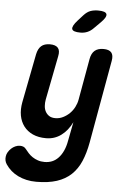

<svg xmlns="http://www.w3.org/2000/svg" viewBox="-102 -832 768 1141"><g transform="rotate(5 282.0 -262.0)"><path d="M347.5 -110.9Q322.4 -59.4 283 -30.7Q243.7 -2 193.6 -2Q148 -2 114.5 -17.2Q81.1 -32.5 60.6 -59.6Q40.1 -86.7 33.4 -123.1Q26.8 -159.5 34.8 -202.5L91.5 -494Q98.6 -527.5 117 -543.7Q135.5 -560 169 -560Q202.5 -560 216.6 -543.7Q230.6 -527.5 223.5 -494L172.2 -231.3Q168.6 -211.6 169.9 -192.6Q171.1 -173.7 179.2 -158.9Q187.2 -144 201.4 -134.8Q215.5 -125.5 238.3 -125.5Q262.5 -125.5 284.1 -136.3Q305.8 -147 323 -163.8Q340.2 -180.7 351.4 -202.4Q362.6 -224.1 366.6 -246.7L410.7 -494Q416.8 -527.5 435.7 -543.7Q454.7 -560 488.2 -560Q521.7 -560 535.3 -543.7Q548.8 -527.5 542.7 -494L454.5 0Q442.8 64.7 421.9 113.4Q401 162 366.3 194.9Q331.6 227.7 280.6 244.4Q229.6 261 158.1 261Q126.9 261 99.7 254.9Q72.6 248.8 49.3 237.5Q26.1 226.2 7.4 210Q-11.2 193.8 -25.1 172.9Q-32.2 162.5 -34.6 150.3Q-36.9 138 -34.9 125.5Q-33.2 112.7 -25.8 100.4Q-18.3 88.1 -7.8 78.3Q2.7 68.5 16.2 62.4Q29.7 56.3 44.5 56.3Q54.8 56.3 63.7 59.7Q72.6 63.2 79 71.5Q88.4 83.8 99.5 95.9Q110.6 108.1 124.8 117.6Q139 127.1 157 133.3Q174.9 139.5 197.3 139.5Q221.2 139.5 241.6 131.3Q262 123.1 278.7 105.6Q295.5 88.1 307.6 62Q319.7 36 326 0ZM342.6 -645Q297.6 -645 292.5 -661.9Q287.5 -678.8 320.3 -715L351.2 -749.2Q370.9 -770.6 391 -777.8Q411.2 -785 436.6 -785Q481.9 -785 487.1 -767.6Q492.3 -750.2 457.5 -715.8L420.4 -678.8Q403.5 -661.2 384.2 -653.1Q364.9 -645 342.6 -645Z"/></g></svg>

Font: Maple Mono
Style: Italic
Weight: 400
Italic angle: -10°
Monospace: yes
Designer: subframe7536
Version: Version 7.300